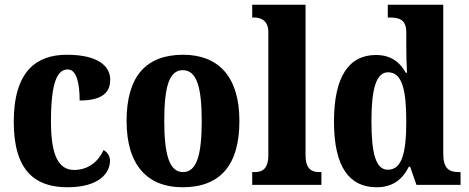

<svg xmlns="http://www.w3.org/2000/svg" viewBox="-20 -780 1977 810"><path d="M264 10C401 10 444 -52 444 -102C444 -122 433 -138 417 -147C396 -100 353 -63 293 -63C223 -63 195 -133 195 -267C195 -437 223 -487 266 -487C304 -487 316 -426 316 -356C425 -356 445 -401 445 -444C445 -500 395 -549 262 -549C136 -549 38 -482 38 -266C38 -60 128 10 264 10Z M750 10C908 10 990 -82 990 -270C990 -458 900 -549 753 -549C596 -549 514 -458 514 -270C514 -82 603 10 750 10ZM752 -54C694 -54 673 -129 673 -270C673 -412 693 -484 751 -484C810 -484 831 -412 831 -270C831 -129 811 -54 752 -54Z M1044 0H1336V-54H1327C1294 -54 1269 -68 1269 -125V-760H1044V-706H1055C1073 -706 1112 -698 1112 -646V-125C1112 -68 1087 -54 1055 -54H1044Z M1569 10C1637 10 1678 -23 1705 -77H1710L1737 0H1923V-54H1916C1873 -54 1850 -70 1850 -132V-760H1616V-706H1624C1662 -706 1694 -699 1694 -644V-586C1694 -548 1695 -505 1697 -473H1692C1668 -516 1631 -548 1566 -548C1454 -548 1389 -460 1389 -267C1389 -75 1454 10 1569 10ZM1616 -64C1566 -64 1547 -131 1547 -268C1547 -402 1566 -475 1617 -475C1676 -475 1694 -402 1694 -269C1694 -135 1676 -64 1616 -64Z"/></svg>

Font: Noto Serif Condensed ExtraBold
Style: Regular
Weight: 800
Width: 3
Designer: Monotype Design Team
Foundry: Monotype Imaging Inc.
Version: Version 2.013